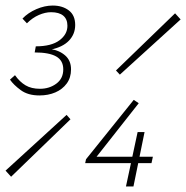

<svg xmlns="http://www.w3.org/2000/svg" viewBox="-30 -672 671 692"><path d="M112 -328Q71 -328 45 -347Q19 -366 6 -385L24 -401Q41 -377 62 -364.5Q83 -352 114 -352Q148 -352 173 -370.5Q198 -389 198 -422Q198 -454 172.5 -468.5Q147 -483 95 -483L99 -505Q155 -505 184 -526.5Q213 -548 213 -579Q213 -603 198 -615.5Q183 -628 154 -628Q133 -628 110 -618Q87 -608 67 -588L51 -605Q71 -626 101 -639Q131 -652 160 -652Q195 -652 218 -634.5Q241 -617 241 -582Q241 -549 218.5 -525.5Q196 -502 152 -493V-495Q183 -491 204.5 -472.5Q226 -454 226 -422Q226 -392 210.5 -371Q195 -350 169.5 -339Q144 -328 112 -328ZM10 -35 -10 -57 210 -258 224 -242ZM402 -403 388 -418 601 -624 621 -602ZM424 0 466 -196H491L451 0ZM277 -84 280 -98 452 -312 470 -300 318 -107H521L516 -84Z"/></svg>

Font: SourceCodeVF
Style: Italic
Weight: 200
Italic angle: -11°
Monospace: yes
Designer: Paul D. Hunt, Teo Tuominen
Foundry: Adobe
Version: Version 1.026;hotconv 1.1.0;makeotfexe 2.6.0